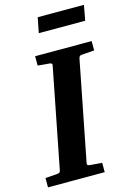

<svg xmlns="http://www.w3.org/2000/svg" viewBox="-144 -927 681 991"><g transform="rotate(-15 196.5 -431.0)"><path d="M398 -621V-671H96V-621C123 -618 153 -616 153 -616C166 -615 174 -613 171 -601L67 -71C65 -57 59 -55 44 -54C44 -54 14 -52 -15 -50V0H288V-50C256 -53 225 -55 225 -55C212 -56 208 -59 210 -70L314 -600C316 -609 319 -615 329 -616ZM408 -862H161L145 -781H393Z"/></g></svg>

Font: Veleka
Style: Bold Italic
Weight: 700
Italic angle: -12°
Designer: Stefan Peev, Context Ltd, 2016; SIL International, 1997-2014.
Foundry: Stefan Peev, Context Ltd, 2016
Version: Version 5.000